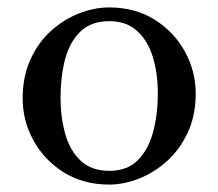

<svg xmlns="http://www.w3.org/2000/svg" viewBox="-20 -485 588 517"><path d="M274 12Q204 12 151.5 -21Q99 -54 70 -107Q41 -160 41 -220Q41 -279 62 -325Q83 -371 117.5 -402Q152 -433 193 -449Q234 -465 274 -465Q344 -465 396.5 -432Q449 -399 478 -346Q507 -293 507 -233Q507 -174 485.5 -128Q464 -82 429.5 -51Q395 -20 354 -4Q313 12 274 12ZM274 -25Q323 -25 351.5 -54Q380 -83 392.5 -130.5Q405 -178 405 -233Q405 -286 392 -330Q379 -374 350 -401Q321 -428 274 -428Q225 -428 196 -399.5Q167 -371 155 -324.5Q143 -278 143 -222Q143 -170 155.5 -125Q168 -80 197 -52.5Q226 -25 274 -25Z"/></svg>

Font: Alice
Style: Regular
Weight: 400
Designer: Ksenia Yerulevich
Foundry: Cyreal (http://www.cyreal.org/)
Version: Version 2.003; ttfautohint (v1.8.3)